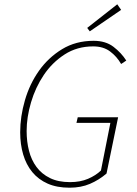

<svg xmlns="http://www.w3.org/2000/svg" viewBox="-20 -862 640 894"><path d="M304 12Q245 12 202 -7Q159 -26 130.5 -60.5Q102 -95 88 -142.5Q74 -190 74 -246Q74 -319 96 -395Q118 -471 161.5 -532.5Q205 -594 269 -633Q333 -672 416 -672Q472 -672 508.5 -644Q545 -616 568 -580L544 -564Q524 -599 492.5 -622.5Q461 -646 414 -646Q339 -646 281 -608.5Q223 -571 184 -513Q145 -455 124.5 -385.5Q104 -316 104 -252Q104 -203 115 -160Q126 -117 150 -84.5Q174 -52 212.5 -33Q251 -14 306 -14Q354 -14 390 -29.5Q426 -45 450 -68L494 -290H336L342 -316H530L476 -54Q441 -24 399 -6Q357 12 304 12ZM398 -716 386 -732 526 -842 544 -816Z"/></svg>

Font: Source Code Pro ExtraLight
Style: Italic
Weight: 200
Italic angle: -11°
Monospace: yes
Designer: Paul D. Hunt, Teo Tuominen
Foundry: Adobe Systems Incorporated
Version: Version 1.050;PS 1.000;hotconv 16.6.51;makeotf.lib2.5.65220